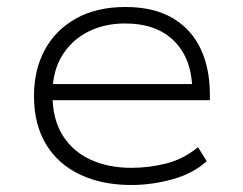

<svg xmlns="http://www.w3.org/2000/svg" viewBox="-20 -520 693 548"><path d="M354 8Q272 8 209 -21.5Q146 -51 111.5 -108Q77 -165 77 -246Q77 -321 108 -378Q139 -435 197.5 -467.5Q256 -500 338 -500Q419 -500 472.5 -468.5Q526 -437 552.5 -381Q579 -325 579 -250V-234H110V-280H555L529 -257Q529 -350 478.5 -401.5Q428 -453 337 -453Q278 -453 231.5 -429.5Q185 -406 157.5 -361.5Q130 -317 130 -255V-247Q130 -181 158 -135Q186 -89 237 -65Q288 -41 355 -41Q406 -41 455 -53.5Q504 -66 545 -100L570 -60Q532 -25 473 -8.5Q414 8 354 8Z"/></svg>

Font: Nunito Sans 7pt SemiExpanded ExtraLight
Style: Regular
Weight: 250
Width: 6
Designer: Vernon Adams
Foundry: Vernon Adams
Version: Version 3.101;gftools[0.9.27]